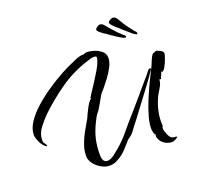

<svg xmlns="http://www.w3.org/2000/svg" viewBox="-137 -767 949 913"><g transform="rotate(-20 337.5 -311.0)"><path d="M545 -530Q540 -530 525.5 -538.5Q511 -547 479 -569Q477 -571 475.5 -572Q474 -573 472 -574Q468 -579 463 -580L457 -584Q429 -604 429 -611Q429 -617 438 -623.5Q447 -630 454 -630Q465 -630 475 -617Q483 -607 496 -592Q509 -577 522 -564Q527 -560 531.5 -555.5Q536 -551 539 -548Q544 -544 547 -542Q550 -540 551 -535Q552 -534 550.5 -531Q549 -528 545 -530ZM601 -527Q596 -528 583 -538.5Q570 -549 541 -575Q539 -577 537.5 -578.5Q536 -580 535 -581Q531 -586 527 -588L521 -593Q496 -616 497 -623Q498 -629 507.5 -634.5Q517 -640 525 -639Q536 -637 544 -623Q550 -612 561 -595Q572 -578 583 -564Q587 -559 591 -554Q595 -549 597 -546Q602 -541 604.5 -538.5Q607 -536 607 -531Q608 -530 606 -527Q604 -524 601 -527ZM270 17Q249 17 229 6Q209 -5 195 -22Q181 -39 179 -57Q177 -86 187.5 -117Q198 -148 214.5 -177.5Q231 -207 245 -231Q248 -238 254 -251Q260 -264 267 -277Q273 -289 280.5 -299.5Q288 -310 295 -313L292 -316Q292 -318 294 -320Q296 -322 298 -325.5Q300 -329 302 -333Q316 -354 329.5 -374.5Q343 -395 356 -417Q366 -433 373.5 -447.5Q381 -462 384 -473Q387 -482 387 -487Q387 -495 375 -495Q366 -495 357 -492.5Q348 -490 340 -487Q262 -463 196.5 -417.5Q131 -372 72 -316Q52 -296 30 -267.5Q8 -239 8 -207Q8 -196 10.5 -193Q13 -190 17 -184Q19 -183 22 -174H20V-171Q1 -182 -10 -206Q-21 -230 -21 -243Q-21 -274 0.5 -306.5Q22 -339 57 -370Q92 -401 131.5 -427.5Q171 -454 208.5 -474.5Q246 -495 272 -505Q283 -510 294.5 -515Q306 -520 319 -522Q322 -523 325.5 -522.5Q329 -522 333 -523Q334 -524 341 -526L349 -528Q363 -528 384 -522Q405 -516 421.5 -502.5Q438 -489 438 -467Q438 -447 425.5 -422.5Q413 -398 396 -376Q379 -354 367 -339Q361 -332 355 -325.5Q349 -319 344 -311Q337 -298 329 -284Q321 -270 313 -257Q309 -249 302.5 -241.5Q296 -234 291 -226Q287 -219 283.5 -212Q280 -205 276 -197Q258 -160 250 -125.5Q242 -91 242 -49Q242 -26 249 -17Q256 -8 266 -8Q283 -8 302.5 -23Q322 -38 331 -46Q365 -75 393.5 -110Q422 -145 452 -178Q478 -208 504 -238Q530 -268 555 -298Q566 -311 576.5 -323Q587 -335 596 -348Q600 -352 606.5 -352.5Q613 -353 609 -346Q605 -339 589 -316.5Q573 -294 550.5 -264Q528 -234 505 -203.5Q482 -173 464.5 -149.5Q447 -126 440 -118Q433 -109 426 -99Q419 -89 410 -82L394 -70Q389 -66 385 -60.5Q381 -55 376 -50Q367 -40 357.5 -30Q348 -20 337 -11Q324 -1 306.5 8Q289 17 270 17ZM587 13Q563 13 543.5 -2.5Q524 -18 522 -43L526 -45Q519 -51 517 -59Q515 -67 514 -74Q512 -100 522.5 -138.5Q533 -177 550.5 -219Q568 -261 586.5 -298.5Q605 -336 617 -360Q620 -366 624.5 -378Q629 -390 635 -401.5Q641 -413 646 -415L663 -421Q672 -418 683.5 -412Q695 -406 696 -397Q696 -391 689.5 -372.5Q683 -354 674 -337Q665 -320 658 -318L654 -315Q653 -320 651 -321Q650 -313 647 -307Q644 -301 641 -295Q640 -293 639.5 -291.5Q639 -290 639 -286Q633 -288 632 -288L630 -286Q630 -269 618.5 -250.5Q607 -232 599 -217Q583 -184 575 -148Q567 -112 570 -74Q567 -71 566.5 -67.5Q566 -64 566 -59Q567 -50 574 -33Q581 -16 589 -10Q598 -5 611 -5L613 -4H618Q614 3 603 8Q592 13 587 13ZM545 -530Q540 -530 525.5 -538.5Q511 -547 479 -569Q477 -571 475.5 -572Q474 -573 472 -574Q468 -579 463 -580L457 -584Q429 -604 429 -611Q429 -617 438 -623.5Q447 -630 454 -630Q465 -630 475 -617Q483 -607 496 -592Q509 -577 522 -564Q527 -560 531.5 -555.5Q536 -551 539 -548Q544 -544 547 -542Q550 -540 551 -535Q552 -534 550.5 -531Q549 -528 545 -530Z"/></g></svg>

Font: Qwitcher Grypen
Style: Bold
Weight: 700
Designer: Robert E. Leuschke
Foundry: Robert E. Leuschke
Version: Version 1.100; ttfautohint (v1.8.3)